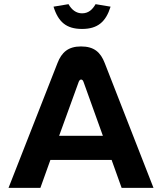

<svg xmlns="http://www.w3.org/2000/svg" viewBox="-20 -902 765 922"><path d="M256 -599 21 0H174L222 -134H516L564 0H717L483 -599C463 -651 432 -679 369 -679C308 -679 276 -651 256 -599ZM237 -870 309 -882C324 -855 346 -838 374 -838C405 -838 424 -856 439 -882L511 -870C488 -796 448 -763 374 -763C299 -763 260 -796 237 -870ZM264 -250 358 -509C361 -517 366 -520 369 -520C373 -520 378 -518 381 -509L474 -250Z"/></svg>

Font: LT Wave Alt Bold
Style: Regular
Weight: 700
Designer: Daniel Lyons
Version: Version 2.5 (Glyphs App)